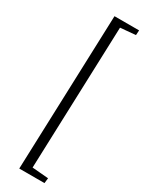

<svg xmlns="http://www.w3.org/2000/svg" viewBox="-263 -847 833 1095"><g transform="rotate(30 153.5 -300.0)"><path d="M158 169 265 178 261 212H95L131 -812H293L291 -780L191 -771Z"/></g></svg>

Font: Literata 24pt Light
Style: Italic
Weight: 300
Italic angle: -2°
Designer: Latin by Veronika Burian and Jose Scaglione. Greek by Irene Vlachou. Cyrillic by Vera Evstafieva
Foundry: TypeTogether
Version: Version 3.103;gftools[0.9.29]